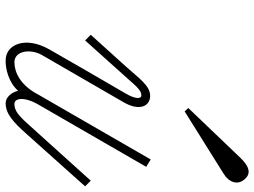

<svg xmlns="http://www.w3.org/2000/svg" viewBox="-130 -758 899 679"><g transform="rotate(90 319.5 -418.5)"><path d="M345 11C382 11 411 -15 453 -62L639 -270L619 -290L426 -76C387 -32 371 -20 347 -20C327 -20 321 -55 350 -105L570 -486L544 -502L312 -100L310 -96C278 -40 235 -20 200 -20C160 -20 151 -76 175 -118L341 -405C375 -463 355 -500 319 -500C282 -500 256 -459 215 -414L103 -290L123 -270L246 -407C283 -448 298 -469 317 -469C331 -469 330 -446 311 -414C254 -316 204 -230 155 -144C106 -58 138 11 193 11C222 12 271 1 301 -33C307 -8 325 11 345 11ZM362 -635 374 -622 593 -759C626 -779 635 -809 615 -833C596 -856 572 -854 539 -820Z"/></g></svg>

Font: Louise
Style: Regular
Weight: 400
Designer: Ange Degheest & Luna Delabre & Camille Depalle
Foundry: Velvetyne Type Foundry
Version: Version 1.000;FEAKit 1.0